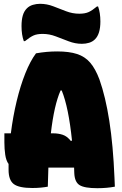

<svg xmlns="http://www.w3.org/2000/svg" viewBox="-20 -980 640 1008"><path d="M231 0Q215 3 194.5 5Q174 7 150 7Q80 7 52.5 -13.5Q25 -34 25 -89Q25 -104 25 -119Q12 -137 7.5 -167.5Q3 -198 3 -232V-280H37Q48 -368 67.5 -449Q87 -530 113 -595Q139 -660 169 -700Q225 -710 280 -710Q343 -710 384.5 -696.5Q426 -683 453.5 -651Q481 -619 502 -563Q534 -473 554 -345Q574 -217 581 -47Q582 -35 582 -23.5Q582 -12 583 0Q562 4 539 6Q516 8 491 8Q424 8 398 -8Q372 -24 370 -71Q369 -86 369 -100H234Q232 -52 231 0ZM259 -280Q286 -280 309 -272.5Q332 -265 352 -240L358 -242Q340 -417 304 -505H298Q264 -428 247 -280ZM396 -908Q426 -908 445 -916.5Q464 -925 489 -946H495Q507 -913 507 -867Q507 -802 479 -774Q466 -761 448 -755.5Q430 -750 410 -750Q375 -750 341 -763Q307 -776 273 -789Q239 -802 204 -802Q174 -802 155.5 -793.5Q137 -785 111 -764H105Q93 -797 93 -843Q93 -875 99.5 -898Q106 -921 121 -936Q134 -949 152.5 -954.5Q171 -960 190 -960Q226 -960 259.5 -947Q293 -934 327 -921Q361 -908 396 -908Z"/></svg>

Font: Recursive Mn Csl St XBk
Style: Regular
Weight: 1000
Monospace: yes
Version: Version 1.079;hotconv 1.0.112;makeotfexe 2.5.65598; ttfautoh